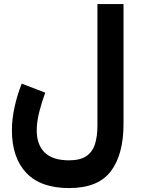

<svg xmlns="http://www.w3.org/2000/svg" viewBox="-20 -705 709 967"><path d="M602.1 -81.1Q602.1 73.2 538.1 157.7Q474.1 242.2 328.1 242.2Q184.6 242.2 112.3 165.5Q40 88.9 40 -48.8Q40 -105.5 53.5 -166.5Q66.9 -227.5 89.4 -283.7L208 -238.3Q191.4 -194.3 178.2 -143.1Q165 -91.8 165 -48.3Q165 23.9 205.3 63.2Q245.6 102.5 328.1 102.5Q383.8 102.5 414.8 81.3Q445.8 60.1 458.3 21Q470.7 -18.1 470.7 -72.3V-684.6H602.1Z"/></svg>

Font: Vazirmatn UI NL ExtraBold
Style: Regular
Weight: 800
Designer: Saber Rastikerdar
Foundry: Saber Rastikerdar
Version: Version 33.003